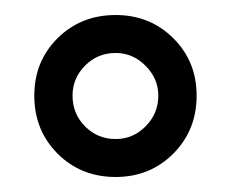

<svg xmlns="http://www.w3.org/2000/svg" viewBox="-20 -754 309 257"><path d="M134.8 -517.1Q88.4 -517.1 57.1 -548.3Q25.9 -579.6 25.9 -626Q25.9 -671.9 57.1 -702.9Q88.4 -733.9 134.8 -733.9Q180.7 -733.9 211.9 -702.9Q243.2 -671.9 243.2 -626Q243.2 -579.6 211.9 -548.3Q180.7 -517.1 134.8 -517.1ZM134.8 -567.9Q158.2 -567.9 175 -585Q191.9 -602.1 191.9 -626Q191.9 -648.9 174.8 -666Q157.7 -683.1 134.8 -683.1Q110.8 -683.1 94 -666.3Q77.1 -649.4 77.1 -626Q77.1 -601.6 94 -584.7Q110.8 -567.9 134.8 -567.9Z"/></svg>

Font: Arcon Rounded-
Style: Regular
Weight: 400
Designer: M. Zarth
Foundry: martin zarth - visuelle & digitale kommunikation
Version: Version 1.110;PS 001.110;hotconv 1.0.70;makeotf.lib2.5.58329